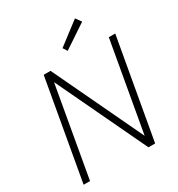

<svg xmlns="http://www.w3.org/2000/svg" viewBox="-208 -1035 1080 1167"><g transform="rotate(-30 331.5 -451.0)"><path d="M35 0 159 -700H207L505 -72L616 -700H661L537 0H490L191 -630L80 0ZM358 -753 339 -783 495 -902 523 -863Z"/></g></svg>

Font: DM Sans 10pt ExtraLight
Style: Italic
Weight: 250
Italic angle: -10°
Version: Version 4.004;gftools[0.9.30]